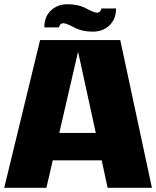

<svg xmlns="http://www.w3.org/2000/svg" viewBox="-20 -890 740 910"><path d="M490 0 462 -130H230L200 0H0L170 -700H550L700 0ZM350 -645 261 -260H434ZM190 -760Q190 -811 221.5 -840.5Q253 -870 300 -870Q351 -870 388.5 -850Q426 -830 440 -830Q448 -830 454 -836Q460 -842 460 -850H530Q530 -799 498.5 -769.5Q467 -740 420 -740Q369 -740 331.5 -760Q294 -780 280 -780Q272 -780 266 -774Q260 -768 260 -760Z"/></svg>

Font: Fivo Sans Modern Heavy
Style: Regular
Weight: 900
Designer: Alexander Slobzheninov
Foundry: Alexander Slobzheninov
Version: 1.0